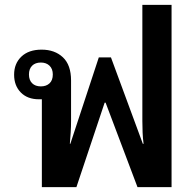

<svg xmlns="http://www.w3.org/2000/svg" viewBox="-20 -769 805 789"><path d="M152 0V-361Q147 -361 140 -361Q93 -361 65.5 -389Q38 -417 38 -462Q38 -508 68 -536.5Q98 -565 151 -565Q205 -565 238.5 -533.5Q272 -502 272 -438V-272Q272 -248 270.5 -224.5Q269 -201 267 -178H269L386 -533H436L567 -178H570Q567 -201 566 -224.5Q565 -248 565 -272V-749H685V0H545L414 -347H410L294 0ZM148 -414Q170 -414 183.5 -426.5Q197 -439 197 -463Q197 -486 183.5 -499Q170 -512 148 -512Q125 -512 112 -499Q99 -486 99 -463Q99 -440 112 -427Q125 -414 148 -414Z"/></svg>

Font: Noto Sans Thai Looped SemiBold
Style: Regular
Weight: 600
Designer: Sasikarn Vongin, Ben Mitchell
Foundry: The Fontpad Ltd
Version: Version 1.001; ttfautohint (v1.8.4.7-5d5b)